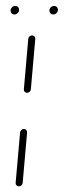

<svg xmlns="http://www.w3.org/2000/svg" viewBox="-20 -640 219 659"><path d="M44.8 -0.4Q39.6 -0.4 36.5 -3.9Q33.3 -7.4 33.7 -12.2L48.9 -185.2Q49.6 -190.4 53.3 -193.9Q57 -197.4 61.9 -197.4Q67 -197.4 70.2 -193.7Q73.3 -190 73 -185.2L57.8 -12.2Q57 -7 53.3 -3.7Q49.6 -0.4 44.8 -0.4ZM73 -321.5Q68.1 -321.5 64.8 -324.8Q61.5 -328.1 61.9 -333.3L77 -506.7Q77.4 -511.5 81.3 -515Q85.2 -518.5 90 -518.5Q94.8 -518.5 98.1 -515Q101.5 -511.5 101.1 -506.7L85.9 -333.3Q85.6 -328.5 81.9 -325Q78.1 -321.5 73 -321.5ZM149.6 -603.7Q149.6 -610 154.4 -614.8Q159.3 -619.6 165.6 -619.6Q171.5 -619.6 175.2 -615.9Q178.9 -612.2 178.9 -606.7Q178.9 -600 174.1 -595.2Q169.3 -590.4 163 -590.4Q157 -590.4 153.3 -594.3Q149.6 -598.1 149.6 -603.7ZM16.3 -603.7Q16.3 -610 21.1 -614.8Q25.9 -619.6 32.2 -619.6Q38.1 -619.6 41.9 -615.9Q45.6 -612.2 45.6 -606.7Q45.6 -600 40.7 -595.2Q35.9 -590.4 29.6 -590.4Q23.7 -590.4 20 -594.3Q16.3 -598.1 16.3 -603.7Z"/></svg>

Font: 26F Galaxy Sans Thin
Style: Italic
Weight: 100
Italic angle: -4.99998°
Designer: C₂₉H₂₅N₃O₅
Version: Version 1.200